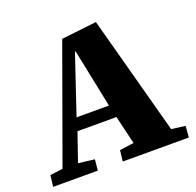

<svg xmlns="http://www.w3.org/2000/svg" viewBox="-127 -857 1011 991"><g transform="rotate(-20 379.0 -362.0)"><path d="M499 -724 675 -72 751 -62 746 0H383L390 -60L468 -71L431 -227H217L163 -71L252 -60L246 0H1L8 -62L78 -71L306 -702ZM237 -296H415L349 -617H345Z"/></g></svg>

Font: Literata 36pt ExtraBold
Style: Italic
Weight: 800
Italic angle: -2°
Designer: Latin by Veronika Burian and Jose Scaglione. Greek by Irene Vlachou. Cyrillic by Vera Evstafieva
Foundry: TypeTogether
Version: Version 3.002